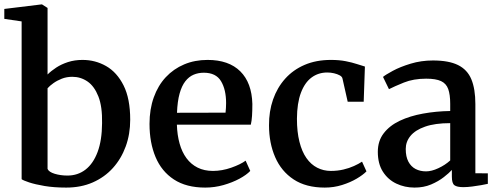

<svg xmlns="http://www.w3.org/2000/svg" viewBox="-22 -839 2253 870"><path d="M-2.5 -753.5V-798.5L165.5 -819H168.5L193.5 -803V-501.5Q209.5 -517.5 232.8 -532.8Q256 -548 286.2 -557.8Q316.5 -567.5 352 -567.5Q410 -567.5 459 -539.5Q508 -511.5 538 -451.8Q568 -392 568 -296.5Q568 -231.5 547.8 -175.8Q527.5 -120 489.8 -78Q452 -36 398.5 -12.5Q345 11 278 11Q223 11 180 3.8Q137 -3.5 110 -12.5Q83 -21.5 76 -27V-742ZM305.5 -491Q280 -491 258.2 -482.5Q236.5 -474 219.8 -462Q203 -450 193.5 -439V-73.5Q199.5 -59.5 226 -51.5Q252.5 -43.5 283.5 -43.5Q330.5 -43.5 365.5 -70.5Q400.5 -97.5 420.2 -150.2Q440 -203 440.5 -281Q442 -355.5 423.8 -402Q405.5 -448.5 374.5 -469.8Q343.5 -491 305.5 -491Z M908 11Q822 11 766 -25.8Q710 -62.5 682.8 -127.5Q655.5 -192.5 655.5 -277.5Q655.5 -344 674.8 -397.8Q694 -451.5 729.2 -489.2Q764.5 -527 812.5 -547.2Q860.5 -567.5 918.5 -567.5Q1014.5 -567.5 1066.8 -515.8Q1119 -464 1121.5 -368Q1121.5 -337 1120 -314Q1118.5 -291 1114.5 -274H779.5Q781 -227 791.8 -188.5Q802.5 -150 823 -122.2Q843.5 -94.5 873.5 -79.5Q903.5 -64.5 943 -64.5Q984 -64.5 1026 -79.2Q1068 -94 1091 -111L1112 -64.5Q1095 -46.5 1063 -29.2Q1031 -12 990.8 -0.5Q950.5 11 908 11ZM780 -328 1000 -328.5Q1001 -338 1001.8 -350Q1002.5 -362 1002.5 -372Q1002.5 -433 979.5 -471.2Q956.5 -509.5 901.5 -509.5Q876.5 -509.5 855.2 -500.5Q834 -491.5 817.8 -470.8Q801.5 -450 791.8 -415Q782 -380 780 -328Z M1449.5 11Q1364.5 11 1308.5 -26Q1252.5 -63 1224.8 -127Q1197 -191 1197 -271Q1196.5 -334 1215.2 -388Q1234 -442 1270 -482.2Q1306 -522.5 1358.2 -545Q1410.5 -567.5 1477.5 -567.5Q1514.5 -567.5 1544 -561.8Q1573.5 -556 1595.2 -548.8Q1617 -541.5 1631.5 -537.5L1626 -378H1553.5L1530 -482.5Q1528.5 -491.5 1517.5 -497.5Q1506.5 -503.5 1491.5 -507Q1476.5 -510.5 1461 -510.5Q1420.5 -510.5 1389.8 -487.8Q1359 -465 1341.5 -418.5Q1324 -372 1323.5 -301Q1323.5 -241.5 1334.8 -196.8Q1346 -152 1366.5 -122.8Q1387 -93.5 1415.5 -79Q1444 -64.5 1477 -64.5Q1507.5 -64.5 1534 -70.8Q1560.5 -77 1582 -86.8Q1603.5 -96.5 1618.5 -106.5L1638.5 -62.5Q1623 -46.5 1594.2 -29.5Q1565.5 -12.5 1528.2 -0.8Q1491 11 1449.5 11Z M1856.5 11Q1812 11 1774 -7Q1736 -25 1713 -61Q1690 -97 1690 -151Q1690 -200.5 1716.8 -235.2Q1743.5 -270 1789.5 -291.8Q1835.5 -313.5 1894.5 -324.2Q1953.5 -335 2018 -336V-368.5Q2018 -410.5 2009 -435.5Q2000 -460.5 1976.5 -471.5Q1953 -482.5 1909 -482.5Q1851.5 -482.5 1808.2 -465Q1765 -447.5 1740.5 -435L1713.5 -490.5Q1724.5 -500 1757.8 -518Q1791 -536 1838.8 -550.5Q1886.5 -565 1940 -565Q2011.5 -565 2053.5 -544.2Q2095.5 -523.5 2113.8 -479.8Q2132 -436 2132 -367.5V-54L2188.5 -53.5V-6Q2177.5 -3.5 2158.2 0Q2139 3.5 2117.2 6.2Q2095.5 9 2077.5 9Q2048.5 9 2037 0.2Q2025.5 -8.5 2025.5 -38.5V-69Q2013.5 -55.5 1989.2 -36.5Q1965 -17.5 1931.5 -3.2Q1898 11 1856.5 11ZM1908.5 -62.5Q1933.5 -62.5 1964.2 -76.8Q1995 -91 2018 -112V-281Q1949 -281 1904.2 -265.2Q1859.5 -249.5 1838 -223.2Q1816.5 -197 1816.5 -164Q1816.5 -129 1828.5 -106.5Q1840.5 -84 1861.2 -73.2Q1882 -62.5 1908.5 -62.5Z"/></svg>

Font: Merriweather 24pt SemiBold
Style: Regular
Weight: 600
Designer: Eben Sorkin
Foundry: Eben Sorkin
Version: Version 2.100